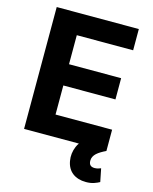

<svg xmlns="http://www.w3.org/2000/svg" viewBox="-135 -815 882 1107"><g transform="rotate(15 306.5 -261.5)"><path d="M63.2 -727.3H553.3V-600.5H217V-427.2H528.1V-300.4H217V-126.8H554.7V0H555Q538.4 7.8 524.5 16.2Q510.7 24.5 500.5 33.7Q490.4 43 484.9 53.8Q479.4 64.6 479.4 77.4Q479 112.9 513.8 112.9Q525.9 112.9 535 109.9Q544 106.9 551.1 104.4L566.8 182.5Q553.6 190 533.6 196.9Q513.5 203.8 485.8 203.8Q437.9 203.8 406.4 179.9Q375 155.9 366.8 110.1Q359 66.1 377.1 23.4Q380 16.3 383.3 10.7Q386.7 5 390.3 0H63.2Z"/></g></svg>

Font: Inter P
Style: Bold
Weight: 700
Designer: Rasmus Andersson
Foundry: rsms
Version: Version 3.018;git-588b23468